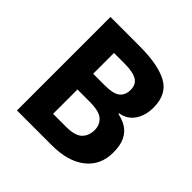

<svg xmlns="http://www.w3.org/2000/svg" viewBox="-182 -875 1037 1037"><g transform="rotate(45 336.0 -357.0)"><path d="M90 -714H312Q455 -714 528 -674Q601 -634 601 -533Q601 -472 572.5 -430Q544 -388 491 -379V-374Q527 -367 556 -349Q585 -331 602 -297Q619 -263 619 -207Q619 -110 549 -55Q479 0 357 0H90ZM241 -431H329Q395 -431 420.5 -452Q446 -473 446 -513Q446 -554 416 -572Q386 -590 321 -590H241ZM241 -311V-125H340Q408 -125 435 -151.5Q462 -178 462 -222Q462 -262 434.5 -286.5Q407 -311 335 -311Z"/></g></svg>

Font: Noto IKEA Simplified Chinese
Style: Bold
Weight: 700
Designer: Monotype Design Team
Foundry: Monotype Imaging Inc.
Version: Version 1.100